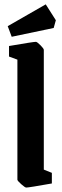

<svg xmlns="http://www.w3.org/2000/svg" viewBox="-20 -843 281 873"><path d="M33.2 -675.8 15.1 -724.1 188 -823.2 233.9 -751 224.1 -715.8ZM99.1 9.8Q93.8 9.8 76.4 -5.6Q59.1 -21 59.1 -25.9V-571.8L21 -585.9V-633.8Q130.9 -652.8 143.1 -652.8Q148.4 -652.8 163.8 -637.5Q179.2 -622.1 179.2 -616.2V-71.8L215.8 -57.1V-8.8Q111.3 9.8 99.1 9.8Z"/></svg>

Font: Grenze SemiBold
Style: Regular
Weight: 600
Designer: Renata Polastri
Foundry: Omnibus-Type
Version: Version 1.002;PS 001.002;hotconv 1.0.88;makeotf.lib2.5.64775